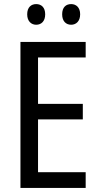

<svg xmlns="http://www.w3.org/2000/svg" viewBox="-20 -919 488 939"><path d="M113 -849C113 -815 133 -798 157 -798C182 -798 201 -815 201 -849C201 -883 182 -899 157 -899C133 -899 113 -884 113 -849ZM284 -849C284 -815 303 -798 328 -798C352 -798 372 -815 372 -849C372 -883 352 -899 328 -899C303 -899 284 -884 284 -849ZM399 0V-77H166V-335H385V-411H166V-638H399V-714H80V0Z"/></svg>

Font: Noto Sans Lao UI Cond
Style: Regular
Weight: 400
Width: 3
Designer: Monotype Design Team
Foundry: Monotype Imaging Inc.
Version: Version 2.000